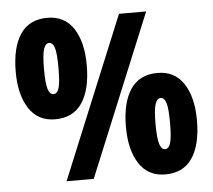

<svg xmlns="http://www.w3.org/2000/svg" viewBox="-52 -781 936 845"><g transform="rotate(-5 416.0 -358.0)"><path d="M28 -499Q28 -606 67.5 -665Q107 -724 187 -724Q263 -724 302.5 -664Q342 -604 342 -501Q342 -394 302.5 -335Q263 -276 183 -276Q107 -276 67.5 -337Q28 -398 28 -499ZM623 -714 329 0H209L503 -714ZM153 -501Q153 -437 161 -412Q169 -387 185 -387Q202 -387 209.5 -411.5Q217 -436 217 -500Q217 -563 209.5 -588Q202 -613 185 -613Q169 -613 161 -588Q153 -563 153 -501ZM490 -215Q490 -322 529.5 -381Q569 -440 649 -440Q725 -440 764.5 -379.5Q804 -319 804 -217Q804 -110 764.5 -51Q725 8 645 8Q569 8 529.5 -53Q490 -114 490 -215ZM621 -217Q621 -155 629 -129Q637 -103 653 -103Q670 -103 677.5 -128Q685 -153 685 -216Q685 -279 677.5 -304Q670 -329 653 -329Q637 -329 629 -304Q621 -279 621 -217Z"/></g></svg>

Font: Noto Sans Sinhala UI ExtraCondensed Black
Style: Regular
Weight: 900
Width: 2
Designer: Jelle Bosma - Monotype Design Team
Foundry: Monotype Imaging Inc.
Version: Version 2.006; ttfautohint (v1.8.4.7-5d5b)